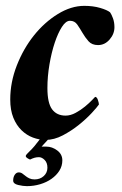

<svg xmlns="http://www.w3.org/2000/svg" viewBox="-20 -472 418 656"><path d="M268 -452Q298 -452 322 -445Q346 -438 356 -430Q361 -423 366 -409.5Q371 -396 371 -379Q371 -356 354.5 -337Q338 -318 315 -318Q294 -318 282.5 -331Q271 -344 262 -359.5Q253 -375 244 -388Q235 -401 219 -401Q205 -401 191.5 -380Q178 -359 167 -326Q156 -293 149 -252Q142 -211 142 -171Q142 -120 158 -98.5Q174 -77 204 -77Q221 -77 238.5 -86.5Q256 -96 270.5 -108Q285 -120 294.5 -130Q304 -140 305 -141Q311 -141 314.5 -130.5Q318 -120 318 -115Q312 -106 293.5 -86Q275 -66 249.5 -45.5Q224 -25 194.5 -9.5Q165 6 136 6Q114 6 92.5 -2Q71 -10 53.5 -27Q36 -44 25.5 -70Q15 -96 15 -132Q15 -191 37.5 -248.5Q60 -306 96 -351Q132 -396 177.5 -424Q223 -452 268 -452ZM113 65Q105 65 98 67Q91 69 83 73Q81 73 74.5 69Q68 65 68 61Q68 57 82 44Q96 31 116 4H145L122 29H139Q158 29 175.5 42Q193 55 193 76Q193 95 183 111Q173 127 156 139Q139 151 117 157.5Q95 164 72 164Q59 164 42 160Q25 156 25 145Q25 133 30.5 125Q36 117 44 117Q51 117 56.5 121Q62 125 67.5 129.5Q73 134 80.5 137.5Q88 141 98 141Q117 141 129.5 129.5Q142 118 142 101Q142 84 132.5 74.5Q123 65 113 65Z"/></svg>

Font: Vermiglione
Style: Bold Italic
Weight: 700
Italic angle: -11°
Version: Version 1.000